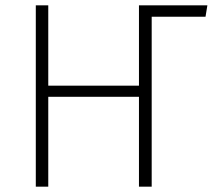

<svg xmlns="http://www.w3.org/2000/svg" viewBox="-20 -704 812 724"><path d="M755 -641H552V0H504V-339H162V0H115V-684H162V-381H504V-684H762Z"/></svg>

Font: FiraGO ExtraLight
Style: Regular
Weight: 200
Designer: bBox Type
Foundry: bBox Type GmbH
Version: Version 1.001